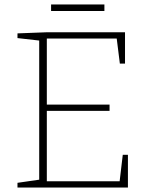

<svg xmlns="http://www.w3.org/2000/svg" viewBox="-20 -837 671 857"><path d="M528 -146H551V0H58V-21L155 -35V-656L58 -667V-688L189 -693H538V-553H515L501 -665H189V-370H469V-342H189V-28H514ZM446 -817V-788H208V-817Z"/></svg>

Font: Bitter ExtraLight
Style: Regular
Weight: 200
Designer: Sol Matas, and Bitter project Authors
Foundry: Sol Matas
Version: Version 2.001